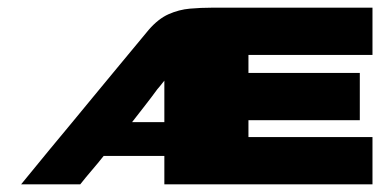

<svg xmlns="http://www.w3.org/2000/svg" viewBox="-20 -480 1008 500"><path d="M35 0Q78 -53 110 -91.5Q142 -130 168.5 -162Q195 -194 222.5 -227.5Q250 -261 284.5 -302.5Q319 -344 367 -402Q392 -431 419 -443Q446 -455 474.5 -457.5Q503 -460 532 -460H950Q950 -429 950 -398.5Q950 -368 950 -337H627V-290H917V-167Q844 -167 772 -167Q700 -167 627 -167V-123H950V0Q815 0 679.5 0Q544 0 408 0V-74H250Q235 -55 219.5 -37Q204 -19 189 0ZM324 -162Q345 -162 366 -162Q387 -162 408 -162Q408 -189 408 -216Q408 -243 408 -270Q405 -266 402 -262.5Q399 -259 396 -255Q395 -254 393.5 -252Q392 -250 390 -248Q374 -226 357.5 -205Q341 -184 324 -162Z"/></svg>

Font: Genos Black
Style: Regular
Weight: 900
Designer: Robert E. Leuschke
Foundry: Robert E. Leuschke
Version: Version 1.010